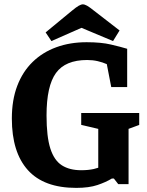

<svg xmlns="http://www.w3.org/2000/svg" viewBox="-20 -864 688 901"><path d="M337.6 17.7Q186 17.7 110.8 -65.8Q35.6 -149.3 35.6 -307.8Q35.6 -394.9 61.1 -461.5Q86.5 -528.1 133.3 -573.5Q180.1 -619 244.4 -642.4Q308.7 -665.9 386.4 -665.9Q454.4 -665.9 500.7 -655Q547.1 -644.1 576.8 -635.1V-455.4H502L481.2 -563Q461.8 -571.6 438.6 -577Q415.3 -582.4 388.9 -582.4Q286.8 -582.4 242.6 -521.4Q198.4 -460.4 198.4 -322.3Q198.4 -223 216.2 -167.2Q234.1 -111.4 270.2 -88.3Q306.4 -65.2 360.9 -65.2Q378.2 -65.2 393.1 -66.7Q408.1 -68.3 420 -70.9Q431.9 -73.6 441.1 -76.9V-259.2L361.1 -278V-333.7H633.3V-277.7L583.3 -259.3V0H534.8L514.4 -26.2H504.9Q477.1 -9.1 437.3 4.3Q397.6 17.7 337.6 17.7ZM221.3 -671.3 194.1 -711.9 316.3 -812.7Q337.1 -830.1 349.1 -836.9Q361.1 -843.6 368.6 -843.6Q377.2 -843.6 388.6 -837.2Q400.1 -830.7 420.5 -814.3L541.1 -721.1L510.5 -671.3L362.4 -733.4Z"/></svg>

Font: Faustina Light
Style: Regular
Weight: 300
Designer: Alfonso Garcia
Foundry: http://www.omnibus-type.com
Version: Version 1.200